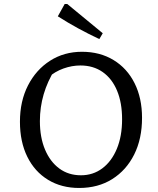

<svg xmlns="http://www.w3.org/2000/svg" viewBox="-20 -924 784 953"><path d="M373 9Q285 9 218.5 -31.5Q152 -72 115.5 -146Q79 -220 79 -320Q79 -422 119 -500Q159 -578 228.5 -622.5Q298 -667 387 -667Q476 -667 543.5 -626Q611 -585 648 -511Q685 -437 685 -339Q685 -235 646 -157Q607 -79 537 -35Q467 9 373 9ZM382 -54Q442 -54 488 -88.5Q534 -123 560 -185.5Q586 -248 586 -332Q586 -414 561 -474Q536 -534 489.5 -566.5Q443 -599 379 -599Q337 -599 295 -584Q253 -569 217 -538L253 -580Q178 -460 178 -323Q178 -242 203.5 -181.5Q229 -121 274.5 -87.5Q320 -54 382 -54ZM473 -730Q420 -755 368.5 -783Q317 -811 267 -843L301 -904H314L490 -759Z"/></svg>

Font: Piazzolla Thin Medium
Style: Regular
Weight: 500
Version: Version 2.005